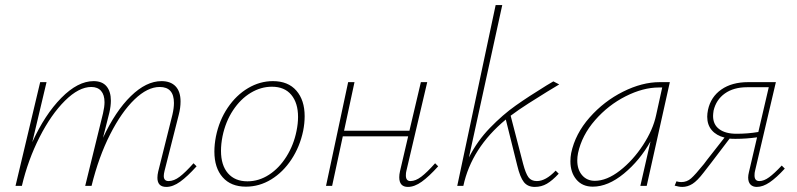

<svg xmlns="http://www.w3.org/2000/svg" viewBox="-20 -731 3136 755"><path d="M753 -77Q717 -37 688.5 -16.5Q660 4 634 4Q599 4 599 -32Q599 -43 602 -56L658 -280Q664 -306 664 -326Q664 -389 608 -389Q560 -389 509 -340Q458 -291 413 -202.5Q368 -114 340 0H315L385 -285Q391 -311 391 -329Q391 -358 377.5 -373.5Q364 -389 339 -389Q290 -389 235.5 -335Q181 -281 135.5 -191.5Q90 -102 66 0H41L138 -408H163L107 -172Q156 -280 221 -346Q286 -412 348 -412Q382 -412 399 -391.5Q416 -371 416 -335Q416 -314 410 -288L385 -189Q434 -294 494.5 -353Q555 -412 615 -412Q651 -412 670.5 -391.5Q690 -371 690 -332Q690 -307 683 -280L627 -59Q624 -47 624 -39Q624 -19 643 -19Q664 -19 686.5 -36Q709 -53 741 -89Z M823 -135Q823 -163 829 -194Q842 -258 875.5 -307.5Q909 -357 955.5 -384.5Q1002 -412 1053 -412Q1113 -412 1145.5 -374.5Q1178 -337 1178 -274Q1178 -246 1172 -216Q1159 -154 1126 -104Q1093 -54 1046.5 -25.5Q1000 3 947 3Q888 3 855.5 -34Q823 -71 823 -135ZM1146 -216Q1152 -245 1152 -271Q1152 -326 1125.5 -358Q1099 -390 1049 -390Q1006 -390 966 -366Q926 -342 896.5 -297.5Q867 -253 855 -195Q849 -165 849 -138Q849 -81 876.5 -49.5Q904 -18 953 -18Q998 -18 1038 -44Q1078 -70 1106.5 -115.5Q1135 -161 1146 -216Z M1703 -77Q1667 -37 1638.5 -16.5Q1610 4 1584 4Q1550 4 1550 -34Q1550 -45 1553 -58L1585 -195H1328L1286 0H1262L1349 -408H1374L1333 -217H1590L1635 -408H1660L1578 -59Q1576 -52 1576 -41Q1576 -19 1594 -19Q1614 -19 1636.5 -36Q1659 -53 1691 -89Z M2165 -60 2177 -48Q2152 -21 2130.5 -8.5Q2109 4 2083 4Q2055 4 2040 -15Q2025 -34 2014 -80L1969 -261Q1834 -149 1802 0H1778L1929 -711H1955L1824 -112Q1857 -177 1907 -228.5Q1957 -280 2008 -316Q2059 -352 2129 -395L2156 -411L2179 -399L2131 -370Q2097 -349 2058.5 -324.5Q2020 -300 1988 -276L2037 -87Q2047 -49 2058 -34Q2069 -19 2091 -19Q2126 -19 2165 -60Z M2614 -408 2523 0H2498L2538 -175Q2496 -100 2433.5 -48.5Q2371 3 2311 3Q2270 3 2246.5 -25Q2223 -53 2223 -97Q2223 -113 2226 -129Q2242 -205 2298.5 -269Q2355 -333 2430 -370.5Q2505 -408 2574 -408ZM2560 -278 2584 -387H2571Q2509 -387 2440.5 -352.5Q2372 -318 2320 -258.5Q2268 -199 2253 -129Q2250 -114 2250 -100Q2250 -64 2269 -42Q2288 -20 2319 -20Q2366 -20 2417.5 -60Q2469 -100 2508.5 -160.5Q2548 -221 2560 -278Z M3066 -68Q3033 -32 3006.5 -14Q2980 4 2956 4Q2940 4 2931 -5.5Q2922 -15 2922 -33Q2922 -42 2925 -54L2957 -191Q2914 -185 2872 -185Q2856 -185 2849 -186L2776 -90Q2771 -84 2746.5 -52Q2722 -20 2703 -8Q2684 4 2663 4Q2650 4 2633 -1L2640 -18Q2649 -15 2659 -15Q2681 -15 2697.5 -29.5Q2714 -44 2748 -86Q2751 -90 2754 -94Q2757 -98 2760 -102L2829 -190Q2797 -198 2779 -219Q2761 -240 2761 -272Q2761 -284 2764 -299Q2775 -350 2816.5 -379Q2858 -408 2922 -408H3031L2949 -59Q2947 -52 2947 -41Q2947 -19 2966 -19Q2984 -19 3004.5 -34Q3025 -49 3054 -80ZM2962 -212 3003 -388H2918Q2865 -388 2830.5 -363.5Q2796 -339 2786 -296Q2784 -282 2784 -275Q2784 -241 2808.5 -223Q2833 -205 2876 -205Q2921 -205 2962 -212Z"/></svg>

Font: Ysabeau Infant Extralight
Style: Italic
Weight: 200
Italic angle: -12°
Designer: Christian Thalmann (Catharsis Fonts)
Version: Version 0.003